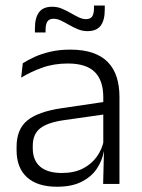

<svg xmlns="http://www.w3.org/2000/svg" viewBox="-20 -682 526 712"><path d="M362.5 0 365.5 -121.5 363 -131V-288.5V-321Q363 -384 331.2 -415.2Q299.5 -446.5 231.5 -446.5Q178.5 -446.5 135 -430.5Q91.5 -414.5 58.5 -394L64.5 -447.5Q82.5 -459 108 -470.8Q133.5 -482.5 166.8 -490.2Q200 -498 240 -498Q289 -498 323.8 -486Q358.5 -474 380.5 -451Q402.5 -428 412.8 -395.5Q423 -363 423 -322.5V0ZM191.5 10.5Q119 10.5 80.2 -24.5Q41.5 -59.5 41.5 -125V-138Q41.5 -202.5 81.2 -235.2Q121 -268 210 -281L373 -305L376 -259L217.5 -236.5Q155.5 -227.5 128.5 -205.8Q101.5 -184 101.5 -141.5V-132.5Q101.5 -87.5 129 -64Q156.5 -40.5 209.5 -40.5Q255 -40.5 287.2 -57Q319.5 -73.5 339.2 -101.2Q359 -129 365.5 -163.5L377.5 -120.5H365Q359 -86 338.8 -56Q318.5 -26 282.2 -7.8Q246 10.5 191.5 10.5ZM304 -566.5Q286 -566.5 269 -573.5Q252 -580.5 236.5 -589.5Q221 -598.5 206.5 -605.5Q192 -612.5 178.5 -612.5Q163 -612.5 156 -602.5Q149 -592.5 149 -571.5V-561.5H109.5V-577.5Q109.5 -615.5 124.5 -636.2Q139.5 -657 174 -657Q192.5 -657 209.2 -650Q226 -643 241.5 -634Q257 -625 271.5 -618Q286 -611 299 -611Q315 -611 321.8 -621Q328.5 -631 328.5 -651.5V-661.5H368.5V-645.5Q368.5 -607.5 353.5 -587Q338.5 -566.5 304 -566.5Z"/></svg>

Font: Anek Telugu Light
Style: Regular
Weight: 300
Version: Version 1.003